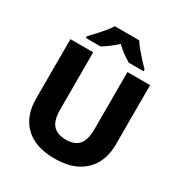

<svg xmlns="http://www.w3.org/2000/svg" viewBox="-212 -1084 1180 1248"><g transform="rotate(30 378.0 -460.5)"><path d="M677 -267Q677 -185 643.5 -123Q610 -61 543.5 -25.5Q477 10 375 10Q231 10 155 -64Q79 -138 79 -266V-714H250V-285Q250 -203 282.5 -168Q315 -133 379 -133Q446 -133 476.5 -169.5Q507 -206 507 -286V-714H677ZM470 -931Q484 -908 507 -880.5Q530 -853 553.5 -827.5Q577 -802 595 -784V-771H484Q458 -786 430.5 -806Q403 -826 378 -851Q351 -826 325.5 -807Q300 -788 273 -771H162V-784Q181 -803 204.5 -828.5Q228 -854 250.5 -881Q273 -908 287 -931Z"/></g></svg>

Font: Noto Sans Tamil ExtraBold
Style: Regular
Weight: 800
Designer: Jelle Bosma - Monotype Design Team
Foundry: Monotype Imaging Inc.
Version: Version 2.004; ttfautohint (v1.8.4.7-5d5b)